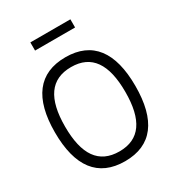

<svg xmlns="http://www.w3.org/2000/svg" viewBox="-203 -973 1005 1101"><g transform="rotate(-30 300.0 -422.0)"><path d="M300 9C122 9 33 -109 33 -336C33 -561 122 -679 300 -679C478 -679 566 -561 566 -336C566 -109 478 9 300 9ZM100 -335C100 -150 164 -56 300 -56C435 -56 499 -150 499 -335C499 -520 435 -614 300 -614C164 -614 100 -520 100 -335ZM169 -799H434V-853H169Z"/></g></svg>

Font: LT Wave Mono Light
Style: Regular
Weight: 300
Designer: Daniel Lyons
Version: Version 2.5 (Glyphs App)